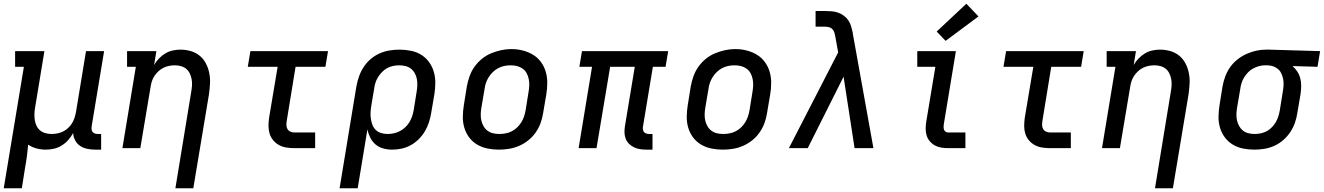

<svg xmlns="http://www.w3.org/2000/svg" viewBox="-20 -794 7095 1029"><path d="M0 215 108 -436H61V-520H218L168 -217Q165 -200 164.5 -183Q164 -166 166.5 -150Q169 -134 176 -119.5Q183 -105 195 -95Q207 -85 223 -80.5Q239 -76 256 -76Q272 -76 287.5 -79Q303 -82 317.5 -89Q332 -96 344.5 -107.5Q357 -119 365.5 -132.5Q374 -146 379 -161.5Q384 -177 387 -192L441 -520H538L471 -116Q470 -108 471 -100Q472 -92 476.5 -86.5Q481 -81 488.5 -78.5Q496 -76 504 -76H522V8H490Q469 8 447.5 3.5Q426 -1 409.5 -12Q393 -23 383 -41.5Q373 -60 372 -81Q361 -61 345.5 -43.5Q330 -26 310.5 -14Q291 -2 269 3Q247 8 226 8Q200 8 175.5 1.5Q151 -5 131 -19Q128 13 124 44.5Q120 76 114 107L97 215Z M920 215 1005 -303Q1008 -320 1009 -337Q1010 -354 1007 -370Q1004 -386 997 -400.5Q990 -415 978 -425Q966 -435 950 -439.5Q934 -444 917 -444Q902 -444 886.5 -441Q871 -438 856.5 -431Q842 -424 829.5 -412.5Q817 -401 808 -387.5Q799 -374 794 -358.5Q789 -343 787 -328L732 0H636L708 -436H661V-520H818L806 -446Q817 -465 832.5 -481Q848 -497 866.5 -508Q885 -519 906 -523.5Q927 -528 947 -528Q976 -528 1003 -520Q1030 -512 1050.5 -495Q1071 -478 1083.5 -454Q1096 -430 1101.5 -402.5Q1107 -375 1105.5 -346.5Q1104 -318 1100 -289L1016 215Z M1557 0Q1535 0 1514 -3.5Q1493 -7 1475.5 -16.5Q1458 -26 1444.5 -42Q1431 -58 1425 -77.5Q1419 -97 1419 -118.5Q1419 -140 1422 -162L1468 -436H1308L1322 -520H1738L1724 -436H1564L1517 -148Q1515 -136 1515 -124.5Q1515 -113 1520 -103.5Q1525 -94 1535.5 -89Q1546 -84 1557 -84H1669V0Z M1800 215 1890 -331Q1895 -358 1904 -384Q1913 -410 1928.5 -434Q1944 -458 1966 -477Q1988 -496 2014 -507.5Q2040 -519 2067 -523.5Q2094 -528 2121 -528Q2151 -528 2181.5 -522Q2212 -516 2236.5 -501Q2261 -486 2278.5 -462.5Q2296 -439 2304.5 -410.5Q2313 -382 2313 -351Q2313 -320 2308 -289L2291 -189Q2287 -164 2279 -139Q2271 -114 2257.5 -91Q2244 -68 2224.5 -48.5Q2205 -29 2181.5 -16Q2158 -3 2132.5 2.5Q2107 8 2082 8Q2057 8 2033.5 1.5Q2010 -5 1992.5 -20Q1975 -35 1964.5 -56Q1954 -77 1949 -100L1897 215ZM2057 -76Q2074 -76 2090.5 -79.5Q2107 -83 2122.5 -91Q2138 -99 2151.5 -111.5Q2165 -124 2174 -139Q2183 -154 2188.5 -170Q2194 -186 2197 -203L2213 -303Q2216 -320 2216.5 -337.5Q2217 -355 2214 -371Q2211 -387 2203 -401.5Q2195 -416 2182 -426Q2169 -436 2152.5 -440Q2136 -444 2119 -444Q2103 -444 2086.5 -440.5Q2070 -437 2055 -429Q2040 -421 2027.5 -408Q2015 -395 2006 -380.5Q1997 -366 1992 -350Q1987 -334 1985 -317L1970 -228Q1967 -210 1966 -192.5Q1965 -175 1967.5 -158Q1970 -141 1976 -125Q1982 -109 1994 -97.5Q2006 -86 2022.5 -81Q2039 -76 2057 -76Z M2654 8Q2623 8 2593 2Q2563 -4 2537.5 -19Q2512 -34 2494.5 -57.5Q2477 -81 2468.5 -109.5Q2460 -138 2460.5 -169Q2461 -200 2466 -231L2482 -331Q2487 -358 2496.5 -385Q2506 -412 2522.5 -435.5Q2539 -459 2562 -478Q2585 -497 2611.5 -508Q2638 -519 2665.5 -525Q2693 -531 2720 -531Q2752 -531 2781.5 -523.5Q2811 -516 2836 -501Q2861 -486 2878.5 -462.5Q2896 -439 2904.5 -410.5Q2913 -382 2913 -351Q2913 -320 2908 -289L2891 -189Q2887 -162 2877.5 -135.5Q2868 -109 2851.5 -85Q2835 -61 2812 -42.5Q2789 -24 2762.5 -12.5Q2736 -1 2708.5 3.5Q2681 8 2654 8ZM2655 -76Q2672 -76 2689 -79Q2706 -82 2722 -90Q2738 -98 2751 -110.5Q2764 -123 2773.5 -138Q2783 -153 2788.5 -169.5Q2794 -186 2797 -203L2813 -303Q2816 -320 2816.5 -337.5Q2817 -355 2813.5 -371.5Q2810 -388 2802 -402.5Q2794 -417 2780.5 -426.5Q2767 -436 2750.5 -440Q2734 -444 2716 -444Q2699 -444 2682.5 -440.5Q2666 -437 2650.5 -429Q2635 -421 2622 -408.5Q2609 -396 2599.5 -381Q2590 -366 2584.5 -350Q2579 -334 2577 -317L2560 -217Q2557 -200 2556.5 -182.5Q2556 -165 2559.5 -149Q2563 -133 2571 -118.5Q2579 -104 2592 -94Q2605 -84 2621.5 -80Q2638 -76 2655 -76Q2655 -76 2655 -76Q2655 -76 2655 -76Z M3445 8Q3428 8 3411 5.5Q3394 3 3379 -4Q3364 -11 3352 -22.5Q3340 -34 3334 -49Q3328 -64 3327 -81Q3326 -98 3329 -116L3382 -436H3250L3177 0H3081L3153 -436H3085L3099 -520H3561L3547 -436H3479L3426 -116Q3424 -108 3425.5 -100Q3427 -92 3431.5 -86.5Q3436 -81 3443.5 -78.5Q3451 -76 3459 -76H3477V8Z M3854 8Q3823 8 3793 2Q3763 -4 3737.5 -19Q3712 -34 3694.5 -57.5Q3677 -81 3668.5 -109.5Q3660 -138 3660.5 -169Q3661 -200 3666 -231L3682 -331Q3687 -358 3696.5 -385Q3706 -412 3722.5 -435.5Q3739 -459 3762 -478Q3785 -497 3811.5 -508Q3838 -519 3865.5 -525Q3893 -531 3920 -531Q3952 -531 3981.5 -523.5Q4011 -516 4036 -501Q4061 -486 4078.5 -462.5Q4096 -439 4104.5 -410.5Q4113 -382 4113 -351Q4113 -320 4108 -289L4091 -189Q4087 -162 4077.5 -135.5Q4068 -109 4051.5 -85Q4035 -61 4012 -42.5Q3989 -24 3962.5 -12.5Q3936 -1 3908.5 3.5Q3881 8 3854 8ZM3855 -76Q3872 -76 3889 -79Q3906 -82 3922 -90Q3938 -98 3951 -110.5Q3964 -123 3973.5 -138Q3983 -153 3988.5 -169.5Q3994 -186 3997 -203L4013 -303Q4016 -320 4016.5 -337.5Q4017 -355 4013.5 -371.5Q4010 -388 4002 -402.5Q3994 -417 3980.5 -426.5Q3967 -436 3950.5 -440Q3934 -444 3916 -444Q3899 -444 3882.5 -440.5Q3866 -437 3850.5 -429Q3835 -421 3822 -408.5Q3809 -396 3799.5 -381Q3790 -366 3784.5 -350Q3779 -334 3777 -317L3760 -217Q3757 -200 3756.5 -182.5Q3756 -165 3759.5 -149Q3763 -133 3771 -118.5Q3779 -104 3792 -94Q3805 -84 3821.5 -80Q3838 -76 3855 -76Q3855 -76 3855 -76Q3855 -76 3855 -76Z M4208 0 4472 -513 4457 -597Q4455 -608 4452 -618.5Q4449 -629 4442 -637Q4435 -645 4424 -648Q4413 -651 4401 -651H4351V-723V-735H4401Q4420 -735 4438 -733.5Q4456 -732 4472.5 -726Q4489 -720 4503 -709.5Q4517 -699 4526.5 -685Q4536 -671 4541 -654.5Q4546 -638 4550 -620Q4550 -618 4550.5 -616Q4551 -614 4551 -611L4661 0H4560L4501 -383L4309 0Z M5061 0Q5043 0 5024.5 -3Q5006 -6 4990.5 -14.5Q4975 -23 4963.5 -36.5Q4952 -50 4946.5 -67Q4941 -84 4941 -103Q4941 -122 4944 -141L4993 -436H4896V-520H5103L5038 -127Q5037 -120 5037 -112.5Q5037 -105 5039.5 -98.5Q5042 -92 5048 -88Q5054 -84 5061 -84H5154V0ZM5048 -575 5000 -625 5159 -774 5224 -706Z M5607 0Q5585 0 5564 -3.5Q5543 -7 5525.5 -16.5Q5508 -26 5494.5 -42Q5481 -58 5475 -77.5Q5469 -97 5469 -118.5Q5469 -140 5472 -162L5518 -436H5358L5372 -520H5788L5774 -436H5614L5567 -148Q5565 -136 5565 -124.5Q5565 -113 5570 -103.5Q5575 -94 5585.5 -89Q5596 -84 5607 -84H5719V0Z M6170 215 6255 -303Q6258 -320 6259 -337Q6260 -354 6257 -370Q6254 -386 6247 -400.5Q6240 -415 6228 -425Q6216 -435 6200 -439.5Q6184 -444 6167 -444Q6152 -444 6136.5 -441Q6121 -438 6106.5 -431Q6092 -424 6079.5 -412.5Q6067 -401 6058 -387.5Q6049 -374 6044 -358.5Q6039 -343 6037 -328L5982 0H5886L5958 -436H5911V-520H6068L6056 -446Q6067 -465 6082.5 -481Q6098 -497 6116.5 -508Q6135 -519 6156 -523.5Q6177 -528 6197 -528Q6226 -528 6253 -520Q6280 -512 6300.5 -495Q6321 -478 6333.5 -454Q6346 -430 6351.5 -402.5Q6357 -375 6355.5 -346.5Q6354 -318 6350 -289L6266 215Z M6703 8Q6672 8 6642 2Q6612 -4 6587 -19Q6562 -34 6544.5 -57.5Q6527 -81 6518.5 -109.5Q6510 -138 6510.5 -169Q6511 -200 6516 -231L6532 -331Q6537 -358 6546.5 -384Q6556 -410 6572 -433Q6588 -456 6611 -474.5Q6634 -493 6659.5 -504.5Q6685 -516 6711.5 -522Q6738 -528 6765 -528Q6769 -528 6773 -528Q6777 -528 6781 -528L7055 -520L7041 -436L6907 -440Q6922 -427 6933 -410Q6944 -393 6949 -373Q6954 -353 6953.5 -331.5Q6953 -310 6950 -289L6933 -189Q6929 -162 6920 -136Q6911 -110 6895 -86Q6879 -62 6857 -43Q6835 -24 6809.5 -12.5Q6784 -1 6756.5 3.5Q6729 8 6703 8ZM6704 -76Q6721 -76 6737.5 -79.5Q6754 -83 6769 -91Q6784 -99 6796.5 -112Q6809 -125 6817.5 -139.5Q6826 -154 6831 -170Q6836 -186 6839 -203L6855 -303Q6858 -319 6859 -335.5Q6860 -352 6857.5 -367Q6855 -382 6849 -396.5Q6843 -411 6832 -421.5Q6821 -432 6806.5 -437.5Q6792 -443 6776 -444H6767Q6765 -444 6763 -444Q6761 -444 6759 -444Q6743 -444 6727 -439.5Q6711 -435 6696 -427Q6681 -419 6669 -406.5Q6657 -394 6648 -379.5Q6639 -365 6634 -349Q6629 -333 6627 -317L6610 -217Q6607 -200 6606.5 -182.5Q6606 -165 6609.5 -149Q6613 -133 6621 -118.5Q6629 -104 6641.5 -94Q6654 -84 6670.5 -80Q6687 -76 6704 -76Z"/></svg>

Font: Iosevka Etoile Medium Oblique
Style: Regular
Weight: 500
Italic angle: -9°
Designer: Belleve Invis
Foundry: Belleve Invis
Version: Version 15.5.2; ttfautohint (v1.8.4)